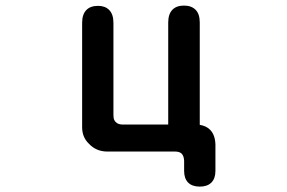

<svg xmlns="http://www.w3.org/2000/svg" viewBox="-20 -530 1040 695"><path d="M703.1 -448.2V-78.1Q726.6 -74.2 740.2 -60.5Q758.8 -42 759.8 -6.8V88.9Q759.8 116.2 745.1 130.9Q730.5 145.5 703.1 145.5Q675.8 145.5 661.1 130.9Q646.5 116.2 646.5 88.9V51.8Q645.5 34.2 637.7 26.4Q629.9 18.6 614.3 18.6H369.1Q328.1 18.6 301.8 -9.8Q277.3 -33.2 277.3 -69.3V-447.3Q277.3 -478.5 293 -494.1Q307.6 -508.8 335 -508.8Q360.4 -508.8 375 -494.1Q390.6 -478.5 390.6 -447.3V-114.3Q390.6 -101.6 393.6 -95.7Q396.5 -89.8 399.4 -87.9Q407.2 -79.1 425.8 -79.1H588.9V-448.2Q588.9 -479.5 604.5 -495.1Q619.1 -509.8 646 -509.8Q672.9 -509.8 688 -494.6Q703.1 -479.5 703.1 -448.2Z"/></svg>

Font: FakePearl
Style: SemiBold
Weight: 400
Version: Version 1.2